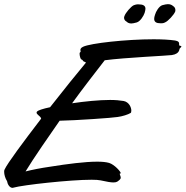

<svg xmlns="http://www.w3.org/2000/svg" viewBox="-100 -886 893 924"><path d="M481 -53C481 -60 451 -94 425 -102C411 -106 392 -108 368 -108C309 -108 224 -97 143 -84C94 -77 55 -69 23 -61C59 -121 143 -242 187 -305C258 -306 446 -319 466 -323C489 -326 517 -335 528 -342C531 -343 532 -348 532 -354C532 -369 521 -395 495 -400C477 -403 455 -405 430 -405C376 -405 308 -398 247 -389C293 -453 362 -542 404 -596C503 -609 708 -618 727 -621C747 -624 758 -632 762 -643C765 -654 763 -651 771 -659C772 -660 773 -661 773 -662C773 -665 767 -665 763 -667C762 -667 762 -669 762 -676C762 -682 760 -688 743 -691C716 -695 679 -697 639 -697C508 -697 335 -678 300 -661C289 -656 287 -650 287 -646C287 -643 288 -640 288 -637C288 -636 287 -635 285 -634C284 -633 283 -631 283 -628C283 -618 287 -601 292 -600C301 -597 297 -591 306 -589L314 -585C272 -535 207 -454 141 -370C107 -363 84 -355 79 -350C77 -348 76 -346 76 -344C76 -335 94 -327 97 -318C97 -317 98 -316 98 -315C13 -204 -64 -101 -78 -70C-80 -67 -80 -63 -80 -59C-80 -46 -75 -28 -66 -14C-64 0 -54 18 -40 18C-38 18 -37 18 -35 17C11 4 237 -21 341 -21C360 -21 375 -20 384 -18C415 -11 434 -8 446 -8C464 -8 467 -14 476 -21C479 -24 481 -27 481 -31C481 -38 476 -46 476 -49C476 -50 477 -51 479 -51C480 -51 481 -52 481 -53ZM596 -824C598 -832 600 -838 600 -844C600 -859 588 -865 567 -865C565 -865 564 -865 561 -865C558 -865 552 -864 544 -861C530 -855 504 -824 499 -809C498 -806 497 -804 497 -801C497 -793 501 -786 509 -782C514 -777 521 -773 532 -773C538 -773 547 -775 558 -778C575 -783 591 -809 596 -824ZM646 -815C643 -807 642 -800 642 -795C642 -780 653 -774 672 -774C673 -774 676 -774 677 -774C681 -774 686 -774 694 -778C709 -784 737 -815 743 -830C744 -833 744 -835 744 -838C744 -845 741 -852 733 -857C727 -862 720 -866 708 -866C702 -866 692 -864 681 -861C665 -856 650 -830 646 -815Z"/></svg>

Font: Oregano
Style: Italic
Weight: 400
Italic angle: -12°
Designer: Astigmatic (AOETI)
Foundry: Astigmatic (AOETI)
Version: Version 1.000